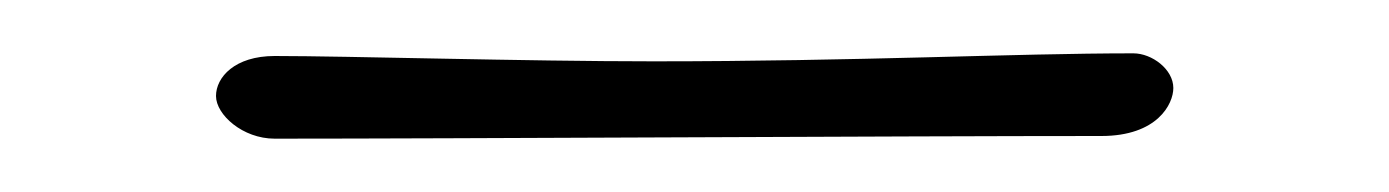

<svg xmlns="http://www.w3.org/2000/svg" viewBox="-20 20 521 72"><path d="M405 40C360 40 302 43 225 43C177 43 110 41 83 41C68 41 61 49 61 56C61 63 71 72 83 72C149 72 319 71 393 71C414 71 420 59 420 53C420 46 412 40 405 40Z"/></svg>

Font: Life Savers
Style: Regular
Weight: 400
Designer: Pablo Impallari, Rodrigo Fuenzalida, Brenda Gallo
Foundry: Pablo Impallari, Rodrigo Fuenzalida, Brenda Gallo
Version: Version 3.000